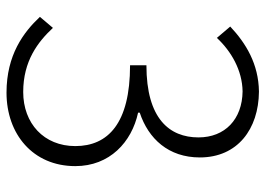

<svg xmlns="http://www.w3.org/2000/svg" viewBox="-130 -652 796 575"><g transform="rotate(90 267.5 -365.0)"><path d="M258 13C382 13 478 -66 478 -193C478 -296 406 -362 318 -381V-386C396 -412 452 -472 452 -566C452 -679 367 -742 255 -743C172 -742 110 -704 60 -657L94 -617C134 -660 191 -693 254 -694C338 -693 392 -641 392 -562C392 -475 336 -406 176 -406V-357C350 -357 418 -291 418 -193C418 -99 350 -37 256 -37C163 -37 106 -81 64 -126L31 -87C77 -38 145 13 258 13Z"/></g></svg>

Font: Noto Sans CJK KR Light
Style: Regular
Weight: 300
Designer: Ryoko NISHIZUKA (kana & ideographs); Paul D. Hunt (Latin, Greek & Cyrillic); Wenlong ZHANG (bopomofo); Sandoll Communica
Foundry: Adobe Systems Incorporated
Version: Version 1.004;PS 1.004;hotconv 1.0.82;makeotf.lib2.5.63406